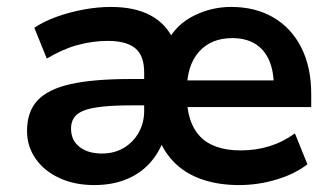

<svg xmlns="http://www.w3.org/2000/svg" viewBox="-20 -524 966 554"><path d="M252 10Q195 10 151 -10.5Q107 -31 82.5 -66.5Q58 -102 58 -146Q58 -202 88.5 -234.5Q119 -267 184.5 -281.5Q250 -296 356 -296H414V-220H359Q296 -220 257.5 -214Q219 -208 202 -193.5Q185 -179 185 -153Q185 -119 209.5 -100Q234 -81 274 -81Q310 -81 337.5 -97.5Q365 -114 380.5 -142Q396 -170 396 -204V-315Q396 -364 370 -385Q344 -406 291 -406Q247 -406 203.5 -394Q160 -382 115 -355L79 -444Q108 -463 144.5 -476Q181 -489 221.5 -496.5Q262 -504 300 -504Q369 -504 414.5 -479.5Q460 -455 481 -408H465Q491 -455 541 -479.5Q591 -504 647 -504Q717 -504 769 -473.5Q821 -443 849.5 -386.5Q878 -330 878 -253V-215H506V-292H786L770 -276Q770 -320 756 -351Q742 -382 715.5 -398Q689 -414 650 -414Q589 -414 554 -374.5Q519 -335 519 -262V-249Q519 -170 557.5 -130Q596 -90 675 -90Q718 -90 757 -102Q796 -114 831 -139L867 -50Q831 -22 778 -6Q725 10 670 10Q613 10 567 -5Q521 -20 489 -49.5Q457 -79 439 -122H453Q438 -81 410.5 -51.5Q383 -22 343 -6Q303 10 252 10Z"/></svg>

Font: Nunito Sans 10pt
Style: Bold
Weight: 700
Designer: Vernon Adams
Foundry: Vernon Adams
Version: Version 3.101;gftools[0.9.27]